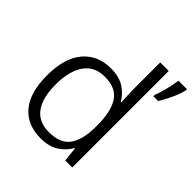

<svg xmlns="http://www.w3.org/2000/svg" viewBox="-204 -910 1069 1069"><g transform="rotate(45 331.0 -375.0)"><path d="M278 10Q173 10 114.5 -59Q56 -128 56 -263Q56 -400 116.5 -471.5Q177 -543 281 -543Q346 -543 387.5 -516Q429 -489 451 -449H455Q454 -469 452.5 -497Q451 -525 451 -545V-760H518V0H463L454 -86H451Q429 -46 387.5 -18Q346 10 278 10ZM287 -47Q377 -47 414 -100Q451 -153 451 -254V-266Q451 -373 414.5 -429.5Q378 -486 289 -486Q209 -486 167.5 -427Q126 -368 126 -261Q126 -157 166 -102Q206 -47 287 -47ZM662 -752Q658 -731 647.5 -704.5Q637 -678 623 -650.5Q609 -623 595 -600H557V-610Q564 -628 572 -655Q580 -682 586 -710.5Q592 -739 595 -760H662Z"/></g></svg>

Font: Noto Sans Syriac Eastern Light
Style: Regular
Weight: 300
Designer: Patrick Giasson and the Monotype Design Team
Foundry: Monotype Imaging Inc.
Version: Version 3.001